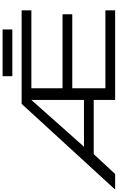

<svg xmlns="http://www.w3.org/2000/svg" viewBox="278 -1222 943 1540"><g transform="rotate(-90 750.0 -451.5)"><path d="M0 0 687.5 -750H1437.5V-671.9H812.5V-421.9H1406.2V-343.8H812.5V-78.1H1437.5V0H718.8V-171.9H284.2L125 0ZM343.8 -250H718.8V-671.9ZM909.2 -824.7V-902.8H1284.2V-824.7Z"/></g></svg>

Font: Michroma
Style: Regular
Weight: 400
Designer: Vernon Adams
Foundry: Vernon Adams
Version: Version 1.100; ttfautohint (v1.8.4.7-5d5b);gftools[0.9.29]